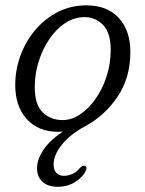

<svg xmlns="http://www.w3.org/2000/svg" viewBox="-20 -483 544 718"><path d="M303 -463Q381.5 -463 424.5 -415.5Q467.5 -368 467.5 -289Q467.5 -192.5 420 -121.8Q372.5 -51 299.5 -11.5Q242.5 19 211.5 57.8Q180.5 96.5 180.5 131.5Q180.5 153 191.2 163.8Q202 174.5 218.5 174.5Q234 174.5 250 167.8Q266 161 278 146Q288 135.5 296 136.5Q300.5 137.5 302.8 142.2Q305 147 300.5 156Q291 178 262.2 196.8Q233.5 215.5 196.5 215.5Q159.5 215.5 139 196.8Q118.5 178 118.5 146.5Q118.5 113 142 77.8Q165.5 42.5 215 9Q205.5 10 198 10Q123 10 80 -37.8Q37 -85.5 37 -164.5Q37 -221.5 56.5 -275Q76 -328.5 112 -371Q148 -413.5 196.5 -438.2Q245 -463 303 -463ZM214.5 -34Q247.5 -34 279.2 -55Q311 -76 337 -112.8Q363 -149.5 378.5 -197Q394 -244.5 394 -297Q394 -360 365.5 -389.5Q337 -419 297 -419Q257.5 -419 223.5 -396.5Q189.5 -374 164 -336Q138.5 -298 124.2 -251.8Q110 -205.5 110 -158Q110 -91 139.8 -62.5Q169.5 -34 214.5 -34Z"/></svg>

Font: Fraunces 9pt S100 Light
Style: Italic
Weight: 300
Italic angle: -16°
Version: Version 1.000; ttfautohint (v1.8.3)